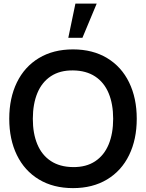

<svg xmlns="http://www.w3.org/2000/svg" viewBox="-20 -1002 790 1038"><path d="M387.7 -982.5 349.2 -797.5H425.6L502.8 -982.5ZM374.7 15Q268.4 15 190.5 -31.8Q112.6 -78.7 71.3 -163.6Q30 -248.5 30 -360Q30 -471.5 71.3 -556.4Q112.6 -641.3 190.5 -688.2Q268.4 -735 374.7 -735Q480.9 -735 558.8 -688.2Q636.8 -641.3 678 -556.4Q719.3 -471.5 719.3 -360Q719.3 -248.5 678 -163.6Q636.8 -78.7 558.8 -31.8Q480.9 15 374.7 15ZM374.7 -98.7Q445.6 -97.8 494.3 -130Q543 -162.2 567.4 -221.2Q591.8 -280.2 591.8 -360Q591.8 -439.4 567.4 -498Q543 -556.5 494.5 -588.5Q446 -620.5 374.7 -621.3Q303.8 -622.2 255.1 -590Q206.4 -557.8 182 -498.8Q157.7 -439.9 157.5 -360Q157.3 -280.7 181.8 -222.1Q206.2 -163.5 254.8 -131.5Q303.3 -99.5 374.7 -98.7Z"/></svg>

Font: Hauora
Style: Regular
Weight: 400
Designer: Wayne Shih
Foundry: WCYS
Version: Version 1.001